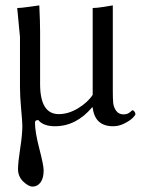

<svg xmlns="http://www.w3.org/2000/svg" viewBox="-20 -459 526 713"><path d="M321.8 -60.1Q262.7 9.8 184.1 9.8Q141.1 9.8 122.1 -13.2Q109.9 -13.2 109.9 -3.9Q109.9 31.2 126 93Q142.1 154.8 142.1 173.8Q142.1 202.6 130.6 218.3Q119.1 233.9 101.1 233.9Q85.9 233.9 66.4 215.3Q46.9 196.8 46.9 168.9Q46.9 145 54.9 93Q63 41 63 7.8Q63 -5.4 58.6 -53.7Q54.2 -102.1 54.2 -133.8V-321.8L43.9 -429.2Q57.1 -429.2 87.6 -433.6Q118.2 -438 126 -439Q128.9 -375 128.9 -342.8V-147Q128.9 -35.2 198.2 -35.2Q234.4 -35.2 270.3 -57.1Q306.2 -79.1 324.2 -106.9V-429.2Q338.4 -429.2 366.2 -433.6Q394 -438 398.9 -439V-121.1Q398.9 -92.3 400.4 -76.7Q401.9 -61 411.4 -47.6Q420.9 -34.2 439 -34.2Q453.1 -34.2 462.2 -42Q471.2 -49.8 472.2 -49.8Q475.1 -49.8 479 -44.9Q482.9 -40 482.9 -35.2Q482.9 -31.2 472.9 -21.2Q462.9 -11.2 442.4 -0.7Q421.9 9.8 399.9 9.8Q332 9.8 324.2 -60.1Z"/></svg>

Font: Linux Libertine Display
Style: Regular
Weight: 400
Designer: Philipp H. Poll
Foundry: Philipp H. Poll
Version: Version 5.0.9